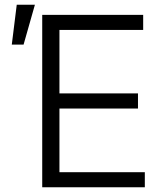

<svg xmlns="http://www.w3.org/2000/svg" viewBox="-20 -792 699 814"><path d="M587 -729V-665H232V-396H565V-332H232V-62H594V2H159V-729ZM128 -772 80 -603H30L51 -772Z"/></svg>

Font: Sinter Normal
Style: Regular
Weight: 350
Foundry: Adobe & rsms
Version: Version 1.000